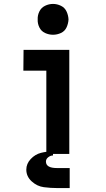

<svg xmlns="http://www.w3.org/2000/svg" viewBox="-20 -784 540 978"><path d="M216 0V-424H99L100 -530H333V0ZM250 -607Q229 -607 209.5 -616Q190 -625 180.5 -644.5Q171 -664 172 -685Q171 -706 180.5 -725.5Q190 -745 209.5 -754.5Q229 -764 250 -764Q271 -764 290.5 -754.5Q310 -745 319 -725.5Q328 -706 329 -685Q328 -664 319 -644.5Q310 -625 290.5 -616Q271 -607 250 -607ZM335 174H273Q238 174 203.5 169.5Q169 165 141.5 140Q114 115 114 80Q114 50 136.5 26Q159 2 189 -5.5Q219 -13 250 -13V8Q237 8 225.5 17Q214 26 214 39Q214 72 270 72H272H274H335Z"/></svg>

Font: Iosevka SS01
Style: Bold
Weight: 700
Monospace: yes
Designer: Belleve Invis
Foundry: Belleve Invis
Version: 2.3.3; ttfautohint (v1.8.3)